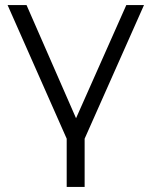

<svg xmlns="http://www.w3.org/2000/svg" viewBox="-20 -546 599 760"><path d="M244 194V3L10 -526H85L281 -78L480 -526H550L315 3V194Z"/></svg>

Font: Montserrat
Style: Regular
Weight: 400
Designer: Julieta Ulanovsky
Foundry: Julieta Ulanovsky
Version: Version 9.000; ttfautohint (v1.8.4.7-5d5b)